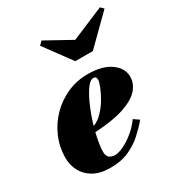

<svg xmlns="http://www.w3.org/2000/svg" viewBox="-176 -863 934 995"><g transform="rotate(-30 291.0 -365.0)"><path d="M370 -656 565 -738 582.5 -720.5 420 -560H315L197 -720.5L217 -740.5ZM204.5 -81.5Q204.5 -56 217.5 -45.8Q230.5 -35.5 250.5 -35.5Q274.5 -35.5 306.8 -51.8Q339 -68 370.2 -94.5Q401.5 -121 422.5 -151.5L454.5 -129.5Q427.5 -97 392 -64.8Q356.5 -32.5 309.2 -11.2Q262 10 198.5 10Q138 10 98.5 -12.2Q59 -34.5 39.5 -71Q20 -107.5 20 -150Q20 -215.5 45 -273.5Q70 -331.5 113.8 -375.8Q157.5 -420 214.5 -445Q271.5 -470 335.5 -470Q423.5 -470 472.5 -434.8Q521.5 -399.5 521.5 -349Q521.5 -307.5 491.8 -273.8Q462 -240 396 -217.8Q330 -195.5 221 -189.5Q213.5 -158.5 209 -130.5Q204.5 -102.5 204.5 -81.5ZM351.5 -438Q332 -438 309.5 -405.8Q287 -373.5 265.8 -323.8Q244.5 -274 229.5 -221.5Q259.5 -232.5 285.2 -259.8Q311 -287 329.8 -319.2Q348.5 -351.5 359 -378.8Q369.5 -406 369.5 -417.5Q369.5 -426.5 366.2 -432.2Q363 -438 351.5 -438Z"/></g></svg>

Font: Bodoni* 06pt Fatface
Style: Italic
Weight: 900
Italic angle: -13°
Version: Version 2.3